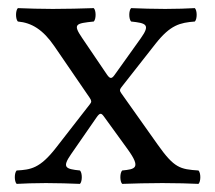

<svg xmlns="http://www.w3.org/2000/svg" viewBox="-20 -451 530 473"><path d="M182 -358C159.1 -391.8 166.3 -393.3 211 -398C217 -404 217 -425 211 -431C184 -430 140 -429 110 -429C80 -429 50 -430 24 -431C18 -425 18 -404 24 -398C58 -395 86 -378 114 -337L201 -210C205.9 -202.8 205.6 -199.6 202 -195L118 -87C78.4 -36.1 56 -33 21 -31C15 -25 15 -4 21 2C41 1 63 0 93 0C123 0 151 1 177 2C183 -4 183 -25 177 -31C141 -34.7 132.5 -38.5 155 -71L218 -162C226.3 -173.9 229.7 -172.6 236 -164L294 -84C328.8 -36.1 312.7 -34.3 281 -31C275 -25 275 -4 281 2C311 1 344 0 380 0C418 0 445 1 469 2C475 -4 475 -25 469 -31C423.7 -34 409.3 -37.1 369 -94L279 -221C274.8 -226.9 274.3 -230 279 -236L363 -343C400 -390 423.5 -395 460 -398C466 -404 466 -425 460 -431C440 -430 417 -429 387 -429C357 -429 329 -430 303 -431C297 -425 297 -404 303 -398C339.7 -394 351.2 -390.9 327 -357L262 -266C254.8 -256 250.6 -256.8 243 -268Z"/></svg>

Font: Libertinus Serif
Style: Regular
Weight: 400
Designer: Philipp H. Poll
Foundry: Khaled Hosny
Version: Version 6.2